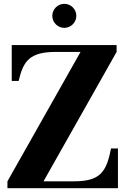

<svg xmlns="http://www.w3.org/2000/svg" viewBox="-20 -986 686 1006"><path d="M254 -903C254 -868.5 282.5 -840 317 -840C351.5 -840 380 -868.5 380 -903C380 -937.5 351.5 -966 317 -966C282.5 -966 254 -937.5 254 -903ZM41.5 -750V-562H78C102 -669 138 -714 274 -714H402L19 -36V0H598V-208H561.5C537.5 -81 502 -36 366 -36H208L591 -714V-750Z"/></svg>

Font: Bodoni* 06
Style: Bold
Weight: 700
Version: Version 2.2